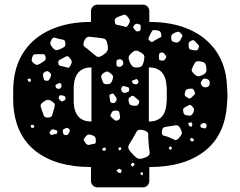

<svg xmlns="http://www.w3.org/2000/svg" viewBox="-20 -771 1030 823"><path d="M397 32Q386 32 378 24Q370 16 370 5V-55Q220 -55 132.5 -123.5Q45 -192 37 -325Q37 -330 36.5 -347Q36 -364 36.5 -381.5Q37 -399 37 -403Q42 -490 83.5 -551Q125 -612 198.5 -644.5Q272 -677 370 -677V-724Q370 -735 378 -743Q386 -751 397 -751H593Q604 -751 612 -743Q620 -735 620 -724V-677Q719 -677 792 -644.5Q865 -612 907 -551Q949 -490 953 -403Q955 -378 955 -364.5Q955 -351 953 -325Q945 -192 857.5 -123.5Q770 -55 620 -55V5Q620 16 612 24Q604 32 593 32ZM527 -699Q519 -709 512.5 -708Q506 -707 495 -702Q483 -698 477 -694Q471 -690 472 -678Q473 -666 480 -665Q487 -664 499 -661Q511 -658 517.5 -656Q524 -654 530 -664Q537 -675 536.5 -682Q536 -689 527 -699ZM576 -667Q568 -670 563.5 -669Q559 -668 554 -661Q549 -655 552 -651.5Q555 -648 559 -642Q565 -634 574 -637Q583 -639 583 -649Q583 -656 583 -660.5Q583 -665 576 -667ZM671 -624Q669 -636 662.5 -638.5Q656 -641 645 -642Q635 -643 632 -638.5Q629 -634 625 -626Q620 -615 617 -609Q614 -603 622 -596Q630 -588 635.5 -592.5Q641 -597 651 -602Q661 -608 667.5 -610.5Q674 -613 671 -624ZM756 -627Q748 -636 742 -635Q736 -634 726 -629Q717 -624 715 -619.5Q713 -615 714 -605Q715 -596 719.5 -593.5Q724 -591 733 -589Q746 -587 753 -599Q758 -609 761 -614.5Q764 -620 756 -627ZM440 -585Q436 -603 425.5 -605.5Q415 -608 396 -610Q375 -612 362.5 -613.5Q350 -615 341 -596Q333 -577 344 -569.5Q355 -562 371 -548Q385 -536 393.5 -529.5Q402 -523 418 -533Q436 -544 440.5 -554Q445 -564 440 -585ZM260 -587Q259 -599 252 -600.5Q245 -602 234 -604Q222 -607 214.5 -609.5Q207 -612 201 -601Q194 -589 196 -582Q198 -575 207 -565Q215 -556 221.5 -556Q228 -556 239 -561Q250 -566 255.5 -570Q261 -574 260 -587ZM824 -585Q817 -593 812.5 -597Q808 -601 799 -596Q789 -591 788.5 -585Q788 -579 789 -569Q791 -560 795.5 -559Q800 -558 808 -556Q817 -555 821.5 -555Q826 -555 830 -562Q834 -570 832.5 -574.5Q831 -579 824 -585ZM584 -546Q571 -554 563 -554Q555 -554 544 -544Q533 -534 531.5 -526.5Q530 -519 536 -505Q542 -491 548.5 -486Q555 -481 570 -482Q585 -483 589.5 -490Q594 -497 597 -511Q600 -525 598 -532Q596 -539 584 -546ZM685 -540Q678 -549 668 -545Q663 -543 662 -539.5Q661 -536 661 -530Q662 -523 662 -518Q662 -513 669 -512Q678 -510 682 -512Q686 -514 690 -521Q694 -527 692 -530.5Q690 -534 685 -540ZM143 -539Q133 -539 127.5 -538Q122 -537 119 -528Q115 -517 116 -511.5Q117 -506 126 -499Q134 -492 139.5 -493Q145 -494 155 -500Q165 -507 171.5 -511Q178 -515 175 -528Q172 -540 164 -539Q156 -538 143 -539ZM278 -524Q270 -533 263.5 -529Q257 -525 246 -520Q238 -516 233.5 -513Q229 -510 230 -500Q231 -491 236 -489.5Q241 -488 250 -486Q262 -484 268.5 -481Q275 -478 281 -488Q288 -500 287.5 -507Q287 -514 278 -524ZM504 -512Q498 -520 487 -516Q481 -514 480 -511Q479 -508 479 -501Q479 -494 480 -490Q481 -486 487 -485Q499 -482 506 -493Q512 -502 504 -512ZM864 -485Q862 -497 856.5 -501.5Q851 -506 838 -508Q826 -510 820.5 -506.5Q815 -503 810 -492Q804 -480 802 -473Q800 -466 810 -456Q821 -445 828.5 -444Q836 -443 849 -450Q862 -456 864 -463.5Q866 -471 864 -485ZM372 -250V-482Q301 -482 296 -401V-331Q300 -250 372 -250ZM618 -250Q690 -250 694 -331Q695 -336 695 -351Q695 -366 695 -381.5Q695 -397 694 -401Q690 -482 618 -482ZM193 -460Q187 -466 182.5 -466Q178 -466 171 -462Q165 -458 164.5 -454Q164 -450 165 -443Q167 -435 168.5 -430.5Q170 -426 178 -425Q186 -424 189 -427.5Q192 -431 196 -439Q199 -446 199 -450.5Q199 -455 193 -460ZM452 -458Q444 -465 438.5 -464.5Q433 -464 424 -458Q416 -452 414.5 -447Q413 -442 416 -432Q420 -421 423 -415.5Q426 -410 438 -410Q450 -410 454.5 -414.5Q459 -419 463 -431Q466 -441 463.5 -446.5Q461 -452 452 -458ZM109 -435 98 -432 101 -422 110 -420 113 -428ZM879 -418Q878 -430 865 -433Q852 -437 846 -427Q841 -420 840.5 -415.5Q840 -411 845 -404Q855 -393 868 -398Q876 -401 877.5 -405.5Q879 -410 879 -418ZM569 -430Q566 -433 563.5 -432Q561 -431 557 -429Q552 -427 549 -426.5Q546 -426 546 -421Q547 -413 557 -410Q568 -408 572 -415Q576 -421 569 -430ZM241 -412Q237 -417 234 -415Q231 -413 226 -411Q218 -409 218 -403Q218 -394 226 -391Q236 -388 241 -395Q247 -404 241 -412ZM534 -388Q534 -395 530 -396.5Q526 -398 519 -400Q513 -402 509.5 -402.5Q506 -403 502 -397Q496 -389 503 -379Q509 -370 520 -374Q527 -376 530.5 -378Q534 -380 534 -388ZM814 -378Q811 -386 807.5 -389Q804 -392 795 -391Q785 -390 780 -387.5Q775 -385 773 -375Q770 -365 773.5 -360.5Q777 -356 786 -351Q793 -347 797 -350Q801 -353 807 -359Q813 -364 815 -367.5Q817 -371 814 -378ZM476 -356Q471 -363 467.5 -367.5Q464 -372 456 -368Q448 -365 449 -359.5Q450 -354 451 -345Q452 -338 453 -334.5Q454 -331 461 -330Q468 -328 471 -330Q474 -332 478 -338Q483 -347 476 -356ZM261 -351Q259 -360 251 -361Q244 -362 240 -363Q236 -364 233 -357Q230 -350 232.5 -347Q235 -344 240 -339Q244 -335 247 -336.5Q250 -338 255 -340Q262 -344 261 -351ZM564 -350Q557 -356 553 -359Q549 -362 542 -358Q533 -353 531.5 -348Q530 -343 532 -334Q534 -325 538 -322Q542 -319 551 -318Q561 -317 566 -318Q571 -319 575 -328Q579 -337 575 -340.5Q571 -344 564 -350ZM205 -335Q192 -344 184 -343Q176 -342 164 -333Q153 -324 154 -317Q155 -310 160 -297Q165 -283 168 -275Q171 -267 186 -267Q201 -268 203.5 -276.5Q206 -285 210 -299Q214 -312 215 -319.5Q216 -327 205 -335ZM803 -316Q796 -324 790.5 -320.5Q785 -317 776 -313Q769 -309 766.5 -306Q764 -303 765 -296Q766 -287 768.5 -283Q771 -279 779 -277Q790 -275 795.5 -275.5Q801 -276 807 -285Q812 -295 811.5 -301.5Q811 -308 803 -316ZM494 -275Q492 -284 491.5 -289.5Q491 -295 481 -297Q471 -298 465.5 -295.5Q460 -293 456 -283Q451 -274 455.5 -270.5Q460 -267 467 -260Q472 -255 476 -254Q480 -253 486 -256Q493 -260 494 -263.5Q495 -267 494 -275ZM801 -247 787 -244 790 -232 800 -227 805 -237ZM862 -241Q857 -246 848 -242Q838 -238 839 -231Q839 -226 842 -224.5Q845 -223 850 -222Q855 -221 858 -220.5Q861 -220 864 -225Q869 -233 862 -241ZM128 -229 122 -236 111 -235 114 -224 122 -222ZM753 -220Q746 -234 737.5 -234Q729 -234 714 -231Q697 -228 686.5 -226.5Q676 -225 674 -208Q672 -191 683.5 -189Q695 -187 710 -180Q722 -175 729 -171.5Q736 -168 746 -178Q757 -190 759 -198Q761 -206 753 -220ZM276 -218Q270 -224 266 -223Q262 -222 254 -218Q249 -215 249 -211.5Q249 -208 250 -202Q252 -193 260 -192Q270 -191 274 -198Q277 -205 279 -209Q281 -213 276 -218ZM213 -215Q205 -219 200 -214Q196 -209 193.5 -206Q191 -203 194 -198Q197 -192 201 -193Q205 -194 211 -195Q218 -197 221.5 -197.5Q225 -198 226 -204Q227 -211 223 -212Q219 -213 213 -215ZM617 -157Q615 -180 615.5 -194Q616 -208 594 -213Q572 -219 565.5 -206.5Q559 -194 547 -174Q536 -157 531 -146.5Q526 -136 539 -121Q556 -101 567.5 -93.5Q579 -86 603 -96Q624 -104 621.5 -118.5Q619 -133 617 -157ZM391 -166Q391 -179 387 -184Q383 -189 371 -193Q360 -196 354.5 -192.5Q349 -189 343 -180Q337 -173 340 -168.5Q343 -164 348 -156Q355 -147 367 -151Q377 -154 384 -154.5Q391 -155 391 -166ZM807 -178 797 -180 795 -170 803 -164 812 -169ZM717 -138 710 -144 703 -137 708 -129 715 -131ZM496 -141 488 -137V-131L493 -126L501 -132ZM432 -139 422 -137 417 -129 426 -124 434 -128ZM555 -72 547 -73 540 -65 548 -56 556 -64ZM502 -42 491 -48 479 -41 487 -31 498 -29ZM593 -27 590 -33 582 -31 583 -23 591 -19Z"/></svg>

Font: Rubik Moonrocks
Style: Regular
Weight: 400
Designer: Hubert and Fischer, NaN
Foundry: Hubert and Fischer, NaN
Version: Version 2.200